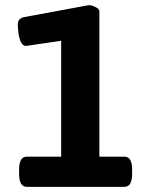

<svg xmlns="http://www.w3.org/2000/svg" viewBox="-20 -724 575 744"><path d="M84 0Q54 0 54 -50V-67Q54 -117 84 -117H217V-566L81 -546Q68 -546 61 -561Q54 -576 51.5 -596Q49 -616 49 -630Q49 -653 75 -658L324 -704Q336 -704 350.5 -696.5Q365 -689 365 -680V-117H462Q492 -117 492 -67V-50Q492 0 462 0Z"/></svg>

Font: Asap
Style: Bold
Weight: 700
Designer: Pablo Cosgaya
Foundry: Omnibus-Type
Version: Version 3.001; ttfautohint (v1.8.3)